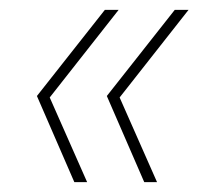

<svg xmlns="http://www.w3.org/2000/svg" viewBox="-20 -490 416 390"><path d="M273 -120 197 -295 335 -470H363L223 -292L299 -120ZM131 -120 55 -295 193 -470H221L81 -292L157 -120Z"/></svg>

Font: DM Sans 28pt Thin
Style: Italic
Weight: 250
Italic angle: -10°
Version: Version 4.004;gftools[0.9.30]